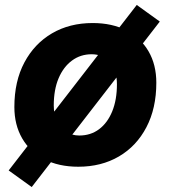

<svg xmlns="http://www.w3.org/2000/svg" viewBox="-20 -661 690 775"><path d="M108 94 15 27 532 -641 625 -574ZM296 12Q217 12 159 -18Q101 -48 69.5 -102.5Q38 -157 38 -229Q38 -333 78.5 -409Q119 -485 190 -526.5Q261 -568 354 -568Q433 -568 490.5 -538Q548 -508 579.5 -454Q611 -400 611 -327Q611 -224 571 -147.5Q531 -71 460 -29.5Q389 12 296 12ZM300 -114Q346 -114 380 -139.5Q414 -165 433 -211.5Q452 -258 452 -321Q452 -375 424 -408.5Q396 -442 350 -442Q305 -442 270.5 -416.5Q236 -391 216.5 -345Q197 -299 197 -235Q197 -199 210 -172Q223 -145 246.5 -129.5Q270 -114 300 -114Z"/></svg>

Font: Azeret Mono Thin
Style: Bold Italic
Weight: 700
Italic angle: -12°
Version: Version 1.002